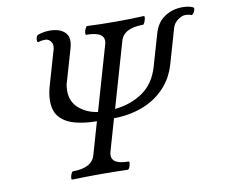

<svg xmlns="http://www.w3.org/2000/svg" viewBox="-75 -768 1012 863"><g transform="rotate(-10 430.5 -336.5)"><path d="M187 2Q183 2 184 -7Q185 -16 189 -25Q193 -34 197 -34Q285 -34 300 -91L342 -237Q292 -237 248 -247.5Q204 -258 177 -285.5Q150 -313 150 -364Q150 -395 162 -435L207 -591Q212 -612 201.5 -625Q191 -638 178 -638Q157 -638 146 -633Q141 -631 139.5 -638.5Q138 -646 141 -655Q144 -664 150 -666Q176 -675 203 -675Q250 -675 273 -651.5Q296 -628 282 -580L240 -435Q236 -424 235 -414Q234 -404 234 -394Q234 -344 269 -314Q304 -284 354 -277L439 -572Q454 -628 362 -628Q358 -628 359 -637.5Q360 -647 364.5 -656.5Q369 -666 373 -666Q438 -663 503 -663Q567 -663 631 -666Q636 -666 634.5 -656.5Q633 -647 629 -637.5Q625 -628 621 -628Q532 -628 517 -572L432 -277Q507 -285 561 -323Q615 -361 636 -435L678 -580Q692 -628 728 -651.5Q764 -675 809 -675Q838 -675 857 -666Q862 -664 860 -655Q858 -646 852.5 -639Q847 -632 843 -633Q833 -638 815 -638Q800 -638 781.5 -624.5Q763 -611 757 -591L712 -435Q693 -368 649.5 -324Q606 -280 546.5 -258.5Q487 -237 420 -237L378 -91Q363 -34 450 -34Q455 -34 454 -25Q453 -16 449 -7Q445 2 440 2Q409 1 378 0.5Q347 0 316 0Q285 0 252 0.5Q219 1 187 2Z"/></g></svg>

Font: Junicode
Style: Italic
Weight: 400
Italic angle: -11°
Designer: Peter S. Baker
Version: Version 2.100; ttfautohint (v1.8.4)